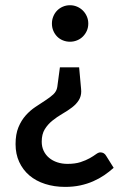

<svg xmlns="http://www.w3.org/2000/svg" viewBox="-20 -538 488 734"><path d="M178.5 -448Q178.5 -462.5 183.8 -475.2Q189 -488 198.2 -497.5Q207.5 -507 220.2 -512.5Q233 -518 247.5 -518Q262 -518 274.8 -512.5Q287.5 -507 297 -497.5Q306.5 -488 312 -475.2Q317.5 -462.5 317.5 -448Q317.5 -433 312 -420.5Q306.5 -408 297 -398.5Q287.5 -389 274.8 -383.8Q262 -378.5 247.5 -378.5Q233 -378.5 220.2 -383.8Q207.5 -389 198.2 -398.5Q189 -408 183.8 -420.5Q178.5 -433 178.5 -448ZM414.5 103.5Q398 118.5 378.5 131.8Q359 145 336.2 155Q313.5 165 286.8 170.8Q260 176.5 229 176.5Q187.5 176.5 152.5 165.2Q117.5 154 92.5 132.8Q67.5 111.5 53.5 81.2Q39.5 51 39.5 13Q39.5 -25 50.5 -51.5Q61.5 -78 78.5 -97Q95.5 -116 115.5 -129.2Q135.5 -142.5 153.2 -154Q171 -165.5 183.8 -177.2Q196.5 -189 199 -205.5L209 -280.5H282.5L290 -198Q290.5 -193 290.5 -188.5Q290.5 -170 281.2 -155Q272 -140 255.2 -127.2Q238.5 -114.5 218.5 -103Q198.5 -91.5 180.8 -77.2Q163 -63 151.2 -44Q139.5 -25 139.5 3.5Q139.5 23 147 38.8Q154.5 54.5 167.8 65.5Q181 76.5 199 82.5Q217 88.5 238 88.5Q267 88.5 287.8 81.8Q308.5 75 323 66.8Q337.5 58.5 347 51.5Q356.5 44.5 363.5 44.5Q378.5 44.5 386 58Z"/></svg>

Font: Lato
Style: Regular
Weight: 600
Designer: Lukasz Dziedzic
Foundry: tyPoland Lukasz Dziedzic
Version: Version 2.006; 2014-01-15; ttfautohint (v1.4.1)